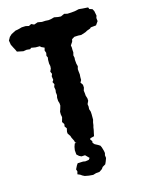

<svg xmlns="http://www.w3.org/2000/svg" viewBox="-129 -758 767 1029"><g transform="rotate(-15 254.0 -244.0)"><path d="M257 19 239 12 223 6 208 2 206 -8 196 -28 193 -38 182 -54 181 -64 185 -83 176 -95 178 -108 169 -122 173 -136 176 -147 173 -163V-178L177 -189L183 -210L182 -223L178 -236L177 -254L180 -268L178 -284L180 -297L177 -314L182 -328L175 -342L182 -352L179 -373L184 -385L178 -399L185 -414L186 -428L183 -442V-463L185 -476L180 -486L183 -502L178 -516L182 -531L165 -539L159 -545H136L112 -549L105 -543L86 -545L67 -542L33 -549L28 -560L21 -573L11 -593L7 -617L17 -635L30 -647L40 -652L53 -659L77 -664L91 -668L113 -669L131 -665L145 -672L160 -665L181 -672L204 -668L223 -669L241 -668L255 -670L273 -675L294 -671L310 -670L330 -679L347 -675L369 -676L389 -678L412 -683L432 -681L463 -679L467 -669L483 -664L490 -651L495 -625L491 -613L493 -595L479 -575L449 -572L444 -567L425 -560L414 -554L389 -546L373 -547L351 -546L336 -537L333 -524L321 -506L323 -494V-481L324 -467L320 -451L323 -437L322 -426L324 -404L328 -389L324 -374L325 -361L327 -344L326 -330V-313L319 -300L329 -286L330 -270L325 -254L327 -239L328 -225L333 -210L334 -196L326 -179L328 -165L327 -151L332 -136L333 -121V-107V-91L329 -77L327 -62L324 -51L322 -37L318 -19L315 -4L295 1L284 10L280 16ZM257 195 234 193 212 189 200 183 190 176 176 170 180 155 176 143 186 123 193 113 223 112 235 114 255 111 262 102 251 91 242 82 222 83 210 77 198 66 196 42 199 24 205 7 225 1 227 -6 251 -17 275 -14 289 -4 291 8 299 19 298 28 307 38 324 47 335 54 340 65 346 86 348 98 345 110 347 125 340 144 334 157 317 167 310 177 294 188 274 190Z"/></g></svg>

Font: Winky Rough SemiBold
Style: Regular
Weight: 600
Designer: Simon Atzbach
Foundry: typofactur
Version: Version 1.206; ttfautohint (v1.8.4.7-5d5b)